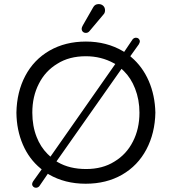

<svg xmlns="http://www.w3.org/2000/svg" viewBox="-20 -887 833 931"><path d="M260.3 -100.6 253.9 -104.5 569.3 -553.2Q578.1 -544.9 581.1 -542Q615.2 -508.3 634.8 -458Q656.2 -403.8 656.2 -340.8Q656.2 -262.2 624.5 -200.7Q593.3 -138.7 534.7 -103.5Q477.5 -67.4 397.5 -67.4Q317.4 -67.4 260.3 -100.6ZM396.5 -614.3Q470.7 -614.3 532.7 -580.1L539.1 -576.7L224.6 -127.4Q214.8 -136.7 210.4 -140.6Q176.3 -174.8 157.7 -222.7Q136.7 -275.9 136.7 -340.8Q136.7 -419.4 168.5 -481Q199.7 -543 258.3 -578.1Q315.4 -614.3 396.5 -614.3ZM153.8 23.4Q163.6 23.4 170.4 16.1L211.9 -44.4L217.3 -41Q294.9 3.9 395.5 3.9Q496.1 3.9 572.3 -40Q648.4 -84 689.9 -162.6Q731.4 -241.2 733.4 -340.8Q731.4 -425.3 701.2 -494.6Q670.9 -564 616.7 -609.9L611.8 -614.3L653.3 -672.4Q658.2 -681.6 658.2 -686.5Q658.2 -693.4 652.8 -698.7Q647.5 -704.1 639.6 -704.1Q630.4 -704.1 623.5 -696.8L582 -635.3L576.7 -638.7Q497.1 -685.5 396.5 -685.5Q296.9 -685.5 220.2 -641.6Q144 -597.7 102.5 -519Q61.5 -441.4 59.6 -340.8Q60.5 -256.3 90.8 -186Q121.1 -115.7 177.2 -69.8L182.1 -65.9L140.6 -7.8Q135.7 0 135.7 6.3Q135.7 12.7 141.1 18.1Q146.5 23.4 153.8 23.4ZM376 -748Q376 -738.8 381.6 -733.2Q387.2 -727.5 396.5 -727.5Q406.7 -727.5 413.6 -735.8L481.4 -816.4Q489.3 -824.2 489.3 -836.9Q489.3 -850.6 480.5 -858.9Q471.7 -867.2 458.5 -867.2Q439.9 -867.2 431.6 -851.1L381.8 -764.2Q376 -753.9 376 -748Z"/></svg>

Font: YuPearl-Light
Style: Light
Weight: 300
Designer: Max Yao
Foundry: Max-Everyday
Version: Version 1.011; ttfautohint (v1.8.3)